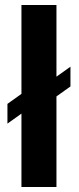

<svg xmlns="http://www.w3.org/2000/svg" viewBox="-20 -749 318 769"><path d="M206.1 -441.9 262.2 -481.9V-402.8L206.1 -362.8V0H65.9V-293.9L9.8 -253.9V-333L65.9 -373V-729H206.1Z"/></svg>

Font: Miedinger*
Style: Bold
Weight: 700
Version: Version 001.000